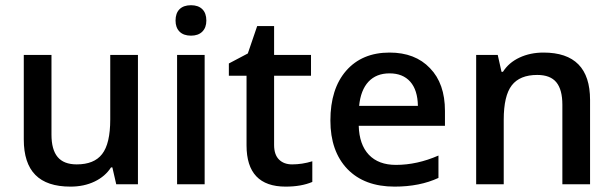

<svg xmlns="http://www.w3.org/2000/svg" viewBox="-20 -692 2306 721"><path d="M498 0H416.5L401.9 -63.5H397Q375 -29.3 335.2 -10.3Q295.4 8.8 244.6 8.8Q156.2 8.8 112.8 -35.2Q69.3 -79.1 69.3 -168.5V-485.8H173.3V-186.5Q173.3 -129.9 196.5 -102.3Q219.7 -74.7 268.1 -74.7Q333.5 -74.7 363.3 -113.3Q394 -152.3 394 -243.7V-485.8H498Z M697.3 -558.1Q669.4 -558.1 654.3 -573.2Q639.2 -588.4 639.2 -614.7Q639.2 -642.6 654.3 -657.5Q669.4 -672.4 697.3 -672.4Q724.6 -672.4 739.7 -657.5Q754.9 -642.6 754.9 -614.7Q754.9 -588.4 739.7 -573.2Q724.6 -558.1 697.3 -558.1ZM748.5 -485.8V0H645V-485.8Z M1009.3 -147.5Q1009.3 -111.3 1027.6 -93Q1045.9 -74.7 1077.1 -74.7Q1114.7 -74.7 1152.8 -86.4V-8.8Q1111.3 8.8 1052.7 8.8Q905.8 8.8 905.8 -146V-407.7H839.4V-453.6L910.6 -491.2L945.8 -594.2H1009.3V-485.8H1147.9V-407.7H1009.3Z M1626.5 -23.9Q1556.2 8.8 1461.9 8.8Q1348.6 8.8 1284.7 -57.1Q1220.7 -124 1220.7 -239.3Q1220.7 -358.4 1279.8 -426.3Q1339.4 -494.6 1442.9 -494.6Q1539.1 -494.6 1594.7 -436Q1650.9 -378.4 1650.9 -275.4V-219.7H1327.1Q1329.1 -148.9 1365.2 -110.8Q1401.4 -72.8 1466.8 -72.8Q1546.4 -72.8 1626.5 -107.9ZM1549.3 -294.4Q1548.3 -354 1520.5 -385.3Q1492.7 -416.5 1442.9 -416.5Q1393.1 -416.5 1363.8 -385.3Q1334.5 -354 1328.6 -294.4Z M2195.8 -316.9V0H2091.8V-298.8Q2091.8 -355.5 2069.1 -383.1Q2046.4 -410.6 1997.6 -410.6Q1932.1 -410.6 1901.9 -371.6Q1871.6 -332.5 1871.6 -242.2V0H1768.1V-485.8H1849.1L1863.3 -422.4H1868.7Q1890.6 -457 1930.9 -475.8Q1971.2 -494.6 2021 -494.6Q2195.8 -494.6 2195.8 -316.9Z"/></svg>

Font: Khula Semibold
Style: Regular
Weight: 600
Designer: Erin McLaughlin, Steve Matteson
Version: Version 1.000;PS 1.0;hotconv 1.0.72;makeotf.lib2.5.5900